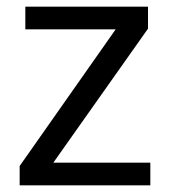

<svg xmlns="http://www.w3.org/2000/svg" viewBox="-20 -556 510 576"><path d="M431 0H39V-58L327 -468H56V-536H424V-470L140 -68H431Z"/></svg>

Font: Noto Sans Old South Arabian
Style: Regular
Weight: 400
Designer: Monotype Design Team
Foundry: Monotype Imaging Inc.
Version: Version 2.001; ttfautohint (v1.8.4.7-5d5b)